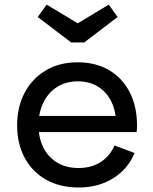

<svg xmlns="http://www.w3.org/2000/svg" viewBox="-20 -822 679 852"><path d="M329.5 10Q245 10 183.5 -25.2Q122 -60.5 89 -122.8Q56 -185 56 -266Q56 -347.5 89.5 -410.8Q123 -474 183.5 -509.8Q244 -545.5 324.5 -545.5Q406 -545.5 465.2 -510Q524.5 -474.5 556.2 -411.5Q588 -348.5 588 -266Q588 -254 587.5 -247.2Q587 -240.5 586 -236H493Q494 -243.5 494.5 -252.2Q495 -261 495 -273Q495 -327.5 474.8 -369.8Q454.5 -412 416.5 -436.5Q378.5 -461 324.5 -461Q272.5 -461 233.5 -436.2Q194.5 -411.5 172.8 -367.5Q151 -323.5 151 -266Q151 -210.5 172.2 -167.8Q193.5 -125 233.2 -100.8Q273 -76.5 328.5 -76.5Q386 -76.5 427.2 -103.2Q468.5 -130 488 -176.5L577 -143Q548 -72 482.5 -31Q417 10 329.5 10ZM115.5 -236V-307.5H558L586 -236ZM353.5 -633.5 502 -746.5 462.5 -801.5 325 -718.5 187 -801.5 147.5 -746.5 296 -633.5Z"/></svg>

Font: Hepta Slab ExtraLight Medium
Style: Regular
Weight: 500
Version: Version 1.100